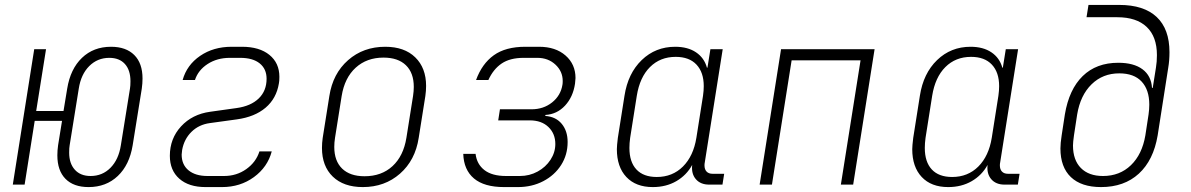

<svg xmlns="http://www.w3.org/2000/svg" viewBox="-20 -750 4840 780"><path d="M213 -119Q213 -139 216 -160L232 -259H121L80 0H32L119 -550H167L127 -299H238L253 -390Q266 -470 313 -515Q360 -560 431 -560Q492 -560 525.5 -526.5Q559 -493 559 -431Q559 -411 556 -390L519 -160Q506 -80 458.5 -35Q411 10 340 10Q279 10 246 -23.5Q213 -57 213 -119ZM471 -160 508 -390Q510 -401 510 -420Q510 -465 487.5 -490Q465 -515 424 -515Q376 -515 342.5 -481.5Q309 -448 300 -390L263 -160Q261 -150 261 -130Q261 -86 284 -60.5Q307 -35 348 -35Q396 -35 429 -68.5Q462 -102 471 -160Z M815 10Q747 10 708.5 -24Q670 -58 670 -117Q670 -187 715.5 -236.5Q761 -286 834 -296L941 -311Q999 -319 1031 -350Q1063 -381 1063 -430Q1063 -470 1035 -492.5Q1007 -515 956 -515H914Q862 -515 823.5 -490Q785 -465 772 -425H722Q739 -486 793 -523Q847 -560 921 -560H963Q1034 -560 1074.5 -527Q1115 -494 1115 -438Q1115 -420 1113 -411Q1103 -350 1059 -312.5Q1015 -275 942 -265L833 -250Q788 -244 758 -214.5Q728 -185 720 -141Q718 -127 718 -122Q718 -81 746 -58Q774 -35 823 -35H890Q941 -35 980.5 -63Q1020 -91 1034 -135H1084Q1067 -71 1011.5 -30.5Q956 10 882 10Z M1288 -149Q1288 -169 1291 -190L1318 -360Q1332 -451 1394 -505.5Q1456 -560 1545 -560Q1623 -560 1667 -517Q1711 -474 1711 -401Q1711 -381 1708 -360L1681 -190Q1667 -99 1605 -44.5Q1543 10 1454 10Q1376 10 1332 -32.5Q1288 -75 1288 -149ZM1631 -190 1658 -360Q1661 -380 1661 -397Q1661 -454 1629 -485Q1597 -516 1538 -516Q1470 -516 1425 -475Q1380 -434 1368 -360L1341 -190Q1338 -171 1338 -153Q1338 -96 1370 -65Q1402 -34 1461 -34Q1530 -34 1574.5 -75Q1619 -116 1631 -190Z M2028 10Q1947 10 1905.5 -25Q1864 -60 1862 -125H1912Q1917 -83 1948 -59Q1979 -35 2036 -35H2092Q2131 -35 2164 -53Q2197 -71 2216.5 -101Q2236 -131 2236 -165Q2236 -207 2208 -234Q2180 -261 2132 -261H2004L2011 -306H2139Q2188 -306 2223 -334Q2258 -362 2265 -406Q2266 -411 2266 -421Q2266 -460 2236.5 -487.5Q2207 -515 2163 -515H2107Q2052 -515 2018 -492Q1984 -469 1964 -425H1914Q1938 -491 1986 -525.5Q2034 -560 2114 -560H2170Q2237 -560 2277.5 -524.5Q2318 -489 2318 -433Q2318 -426 2316 -410Q2308 -356 2275.5 -321Q2243 -286 2196 -283L2195 -279Q2238 -276 2262 -247Q2286 -218 2286 -173Q2286 -121 2259.5 -79.5Q2233 -38 2187 -14Q2141 10 2084 10Z M2922 -44 2915 0H2861Q2826 0 2807 -22Q2788 -44 2792 -80Q2769 -38 2727.5 -14Q2686 10 2632 10Q2563 10 2524.5 -31Q2486 -72 2486 -144Q2486 -158 2490 -190L2517 -361Q2531 -452 2587 -506Q2643 -560 2723 -560Q2774 -560 2807.5 -537.5Q2841 -515 2852 -475H2854L2866 -550H2916L2843 -89Q2842 -85 2842 -78Q2842 -62 2850.5 -53Q2859 -44 2875 -44ZM2836 -361Q2839 -382 2839 -400Q2839 -456 2809.5 -487.5Q2780 -519 2725 -519Q2662 -519 2620.5 -477.5Q2579 -436 2567 -361L2540 -190Q2537 -168 2537 -149Q2537 -92 2565.5 -61.5Q2594 -31 2648 -31Q2712 -31 2754.5 -73.5Q2797 -116 2809 -190Z M3116 0H3066L3153 -550H3533L3446 0H3396L3476 -505H3196Z M4122 -44 4115 0H4061Q4026 0 4007 -22Q3988 -44 3992 -80Q3969 -38 3927.5 -14Q3886 10 3832 10Q3763 10 3724.5 -31Q3686 -72 3686 -144Q3686 -158 3690 -190L3717 -361Q3731 -452 3787 -506Q3843 -560 3923 -560Q3974 -560 4007.5 -537.5Q4041 -515 4052 -475H4054L4066 -550H4116L4043 -89Q4042 -85 4042 -78Q4042 -62 4050.5 -53Q4059 -44 4075 -44ZM4036 -361Q4039 -382 4039 -400Q4039 -456 4009.5 -487.5Q3980 -519 3925 -519Q3862 -519 3820.5 -477.5Q3779 -436 3767 -361L3740 -190Q3737 -168 3737 -149Q3737 -92 3765.5 -61.5Q3794 -31 3848 -31Q3912 -31 3954.5 -73.5Q3997 -116 4009 -190Z M4527 -730Q4627 -730 4679 -681Q4731 -632 4731 -538Q4731 -504 4726 -475L4683 -200Q4666 -99 4606.5 -44.5Q4547 10 4453 10Q4373 10 4330.5 -30.5Q4288 -71 4288 -147Q4288 -168 4293 -200L4306 -285Q4323 -387 4378.5 -441Q4434 -495 4523 -495Q4586 -495 4621.5 -468.5Q4657 -442 4660 -393H4663L4676 -475Q4680 -499 4680 -526Q4680 -601 4638.5 -640.5Q4597 -680 4519 -680H4394L4402 -730ZM4646 -285Q4649 -306 4649 -325Q4649 -385 4618 -418.5Q4587 -452 4527 -452Q4460 -452 4414.5 -407.5Q4369 -363 4356 -285L4343 -200Q4339 -172 4339 -159Q4339 -100 4371 -67.5Q4403 -35 4461 -35Q4529 -35 4574.5 -79Q4620 -123 4633 -200Z"/></svg>

Font: JetBrains Mono Extra Light
Style: Italic
Weight: 200
Italic angle: -9°
Monospace: yes
Designer: Philipp Nurullin, Konstantin Bulenkov
Foundry: JetBrains
Version: 2.002